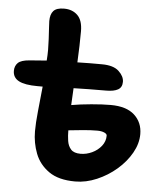

<svg xmlns="http://www.w3.org/2000/svg" viewBox="-55 -812 729 869"><g transform="rotate(5 309.0 -377.5)"><path d="M319 10Q243 10 199 -21Q155 -52 136.5 -100Q118 -148 118 -201Q118 -238 123.5 -291.5Q129 -345 135 -405Q120 -405 112 -405Q54 -405 26.5 -419.5Q-1 -434 -1 -465Q-1 -487 13 -501Q27 -515 65 -518Q100 -521 143 -524Q145 -550 145 -573Q145 -594 143.5 -622Q142 -650 140.5 -673Q139 -696 139 -703Q139 -734 153 -749.5Q167 -765 201 -765Q239 -765 262.5 -742Q286 -719 286 -669Q286 -639 285 -603Q284 -567 282 -528Q311 -529 339 -529Q367 -529 393 -529Q446 -529 470.5 -506Q495 -483 495 -458Q495 -433 476.5 -422.5Q458 -412 423 -412Q381 -412 344 -411.5Q307 -411 275 -410Q274 -391 273 -371.5Q272 -352 271 -333Q311 -340 361.5 -344.5Q412 -349 449 -349Q521 -349 557.5 -315.5Q594 -282 594 -229Q594 -186 570 -143.5Q546 -101 506 -66.5Q466 -32 417 -11Q368 10 319 10ZM398 -228Q368 -228 332 -224.5Q296 -221 268 -218Q268 -193 271.5 -170Q275 -147 288.5 -132Q302 -117 332 -117Q359 -117 384.5 -129Q410 -141 426.5 -162Q443 -183 443 -209Q443 -217 430.5 -222.5Q418 -228 398 -228Z"/></g></svg>

Font: Shantell Sans Normal
Style: Bold
Weight: 700
Designer: Stephen Nixon, Anya Danilova, Shantell Martin
Foundry: Arrow Type
Version: Version 1.009;[a7da0bfa3]